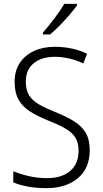

<svg xmlns="http://www.w3.org/2000/svg" viewBox="-20 -967 533 997"><path d="M446 -187Q446 -93 384 -41.5Q322 10 223 10Q169 10 125.5 2Q82 -6 49 -20V-78Q84 -63 129.5 -52.5Q175 -42 225 -42Q300 -42 344 -79Q388 -116 388 -184Q388 -225 371.5 -252Q355 -279 319.5 -299.5Q284 -320 228 -342Q176 -363 137 -387.5Q98 -412 77 -448.5Q56 -485 56 -542Q56 -600 83 -640.5Q110 -681 157 -702.5Q204 -724 265 -724Q312 -724 354.5 -714.5Q397 -705 432 -688L413 -638Q375 -655 337.5 -663.5Q300 -672 264 -672Q196 -672 155 -638.5Q114 -605 114 -543Q114 -499 131.5 -471.5Q149 -444 183 -424.5Q217 -405 265 -386Q322 -363 362.5 -338.5Q403 -314 424.5 -278.5Q446 -243 446 -187ZM380 -939Q365 -918 341 -890Q317 -862 290 -834.5Q263 -807 240 -788H203V-798Q232 -831 263 -872Q294 -913 314 -947H380Z"/></svg>

Font: Noto Sans Sinhala SemiCondensed Light
Style: Regular
Weight: 300
Width: 4
Designer: Jelle Bosma - Monotype Design Team
Foundry: Monotype Imaging Inc.
Version: Version 2.006; ttfautohint (v1.8.4.7-5d5b)